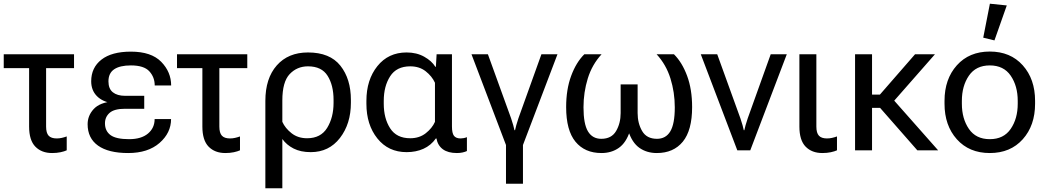

<svg xmlns="http://www.w3.org/2000/svg" viewBox="-20 -804 5598 1027"><path d="M0 -439.5H376V-513.7H0ZM258.8 14.6Q283.2 14.6 303.7 10.3Q324.2 5.9 336.9 0V-74.2Q323.2 -69.3 310.1 -66.4Q296.9 -63.5 283.2 -63.5Q253.9 -63.5 240.2 -78.1Q226.6 -92.8 226.6 -127V-474.1H135.7V-127Q135.7 -53.7 169.2 -19.5Q202.6 14.6 258.8 14.6Z M665.5 14.6Q771.5 14.6 833.3 -39.3Q895 -93.3 895 -167H807.1Q807.1 -119.6 771.5 -89.6Q735.8 -59.6 670.4 -59.6Q600.6 -59.6 571 -81.5Q541.5 -103.5 541.5 -144.5Q541.5 -178.2 566.2 -200.2Q590.8 -222.2 648.9 -222.2H751.5V-291.5H648.9Q607.4 -291.5 583.7 -310.3Q560.1 -329.1 560.1 -368.7Q560.1 -412.6 590.6 -433.3Q621.1 -454.1 680.2 -454.1Q750 -454.1 778.8 -422.6Q807.6 -391.1 807.6 -346.7H895.5Q895.5 -418.9 842.3 -473.4Q789.1 -527.8 680.2 -527.8Q577.6 -527.8 522.7 -485.1Q467.8 -442.4 467.8 -369.1Q467.8 -321.3 498 -290.3Q528.3 -259.3 584 -251V-261.7Q513.7 -255.9 481.2 -220.7Q448.7 -185.5 448.7 -139.6Q448.7 -64.9 504.4 -25.1Q560.1 14.6 665.5 14.6Z M926.8 -439.5H1302.7V-513.7H926.8ZM1185.5 14.6Q1210 14.6 1230.5 10.3Q1251 5.9 1263.7 0V-74.2Q1250 -69.3 1236.8 -66.4Q1223.6 -63.5 1210 -63.5Q1180.7 -63.5 1167 -78.1Q1153.3 -92.8 1153.3 -127V-474.1H1062.5V-127Q1062.5 -53.7 1095.9 -19.5Q1129.4 14.6 1185.5 14.6Z M1399.4 203.1H1490.2V-60.5Q1512.7 -28.8 1550.5 -9.5Q1588.4 9.8 1642.1 9.8Q1739.7 9.8 1798.3 -65.9Q1856.9 -141.6 1856.9 -253.9V-269.5Q1856.9 -381.8 1800.8 -452.6Q1744.6 -523.4 1627.4 -523.4Q1521.5 -523.4 1460.4 -454.1Q1399.4 -384.8 1399.4 -264.2ZM1622.6 -64.5Q1573.7 -64.5 1539.6 -91.3Q1505.4 -118.2 1490.2 -152.3V-266.6Q1490.2 -366.2 1529.5 -407.7Q1568.8 -449.2 1627.4 -449.2Q1700.7 -449.2 1732.4 -398.4Q1764.2 -347.7 1764.2 -269.5V-253.9Q1764.2 -175.8 1730 -120.1Q1695.8 -64.5 1622.6 -64.5Z M2154.8 9.8Q2205.1 9.8 2244.9 -8.1Q2284.7 -25.9 2311.5 -63.5H2314.5Q2321.3 -25.9 2348.9 -5.6Q2376.5 14.6 2423.8 14.6Q2440.4 14.6 2454.3 11.5Q2468.3 8.3 2477.5 3.9V-70.3Q2469.2 -66.9 2460.2 -65.2Q2451.2 -63.5 2443.8 -63.5Q2419.4 -63.5 2408.4 -77.4Q2397.5 -91.3 2397.5 -127.9V-513.7H2315.4L2311.5 -446.8H2308.6Q2289.6 -478 2249 -500.7Q2208.5 -523.4 2154.8 -523.4Q2057.1 -523.4 1998.5 -450.2Q1939.9 -377 1939.9 -264.6V-249Q1939.9 -136.7 1998.5 -63.5Q2057.1 9.8 2154.8 9.8ZM2174.3 -64.5Q2101.1 -64.5 2066.9 -117.7Q2032.7 -170.9 2032.7 -249V-264.6Q2032.7 -342.8 2066.9 -396Q2101.1 -449.2 2174.3 -449.2Q2223.1 -449.2 2256.8 -422.9Q2290.5 -396.5 2306.6 -361.3V-152.3Q2291.5 -118.2 2257.3 -91.3Q2223.1 -64.5 2174.3 -64.5Z M2686.5 178.7H2777.3V-28.3L2961.9 -513.7H2876L2752.9 -170.9Q2746.1 -151.4 2741.5 -134.3Q2736.8 -117.2 2734.9 -107.4H2731.9Q2730 -117.2 2725.3 -134.3Q2720.7 -151.4 2713.9 -170.9L2589.8 -513.7H2502L2686.5 -28.3Z M3197.3 14.6Q3251 14.6 3290.3 -13.2Q3329.6 -41 3349.6 -103.5H3340.8Q3360.8 -41 3400.1 -13.2Q3439.5 14.6 3493.2 14.6Q3582.5 14.6 3632.3 -46.1Q3682.1 -106.9 3682.1 -231Q3682.1 -326.2 3655.3 -398.4Q3628.4 -470.7 3585 -513.7H3492.2Q3543 -458.5 3566.2 -384.3Q3589.4 -310.1 3589.4 -230Q3589.4 -141.1 3565.4 -101.3Q3541.5 -61.5 3494.1 -61.5Q3439 -61.5 3414.8 -103Q3390.6 -144.5 3390.6 -199.2V-352.5H3299.8V-199.2Q3299.8 -144.5 3275.4 -103Q3251 -61.5 3196.3 -61.5Q3148.9 -61.5 3125 -101.3Q3101.1 -141.1 3101.1 -230Q3101.1 -310.1 3124 -384.3Q3147 -458.5 3197.8 -513.7H3105.5Q3062 -470.7 3035.2 -398.4Q3008.3 -326.2 3008.3 -231Q3008.3 -106.9 3058.1 -46.1Q3107.9 14.6 3197.3 14.6Z M3728.5 -513.7 3923.8 0H3993.2L4188.5 -513.7H4102.5L3979.5 -170.9Q3972.7 -151.4 3968 -134.3Q3963.4 -117.2 3961.4 -107.4H3958.5Q3956.5 -117.2 3951.9 -134.3Q3947.3 -151.4 3940.4 -170.9L3816.4 -513.7Z M4378.9 14.6Q4403.3 14.6 4423.8 10.3Q4444.3 5.9 4457 0V-74.2Q4443.4 -69.3 4430.2 -66.4Q4417 -63.5 4403.3 -63.5Q4374 -63.5 4360.4 -78.1Q4346.7 -92.8 4346.7 -127V-513.7H4255.9V-127Q4255.9 -53.7 4289.3 -19.5Q4322.8 14.6 4378.9 14.6Z M4553.7 0H4644.5V-227.1H4687.5L4886.7 0H4998L4763.2 -265.6L4981 -513.7H4874.5L4686.5 -297.9H4644.5V-513.7H4553.7Z M5032.2 -249Q5032.2 -132.8 5098.1 -59.1Q5164.1 14.6 5274.4 14.6Q5384.8 14.6 5450.7 -59.1Q5516.6 -132.8 5516.6 -249V-264.6Q5516.6 -380.9 5450.7 -454.6Q5384.8 -528.3 5274.4 -528.3Q5164.1 -528.3 5098.1 -454.6Q5032.2 -380.9 5032.2 -264.6ZM5125 -264.6Q5125 -344.2 5162.6 -399.2Q5200.2 -454.1 5274.4 -454.1Q5348.6 -454.1 5386.2 -399.2Q5423.8 -344.2 5423.8 -264.6V-249Q5423.8 -169.4 5386.2 -114.5Q5348.6 -59.6 5274.4 -59.6Q5200.2 -59.6 5162.6 -114.5Q5125 -169.4 5125 -249ZM5299.3 -587.9 5365.2 -774.9 5274.9 -784.2 5239.3 -602.5Z"/></svg>

Font: Roboto Flex
Style: Regular
Weight: 400
Designer: Berlow after Robertson
Foundry: Google
Version: Version 3.200;gftools[0.9.32]